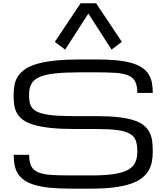

<svg xmlns="http://www.w3.org/2000/svg" viewBox="-20 -1126 1009 1164"><path d="M656.2 -825.2 718.8 -872.1 562.5 -1106.4H468.8L312.5 -872.1L375 -825.2L515.6 -1043.9ZM566.4 -421.9Q643.6 -421.9 698.7 -415.5Q753.9 -409.2 791.7 -396.7Q829.6 -384.3 852.1 -365.7Q874.5 -347.2 886.7 -323.5Q898.9 -299.8 902.6 -270.5Q906.2 -241.2 906.2 -207Q906.2 -172.9 900.1 -142.8Q894 -112.8 878.4 -87.9Q862.8 -63 835.9 -43.5Q809.1 -23.9 767.6 -10.3Q726.1 3.4 667.7 10.5Q609.4 17.6 531.2 17.6H406.2Q335.9 17.6 283.2 12.2Q230.5 6.8 192.4 -4.2Q154.3 -15.1 129.4 -32Q104.5 -48.8 89.6 -71.5Q74.7 -94.2 68.8 -123.3Q63 -152.3 63 -187.5H156.7Q156.7 -143.6 169.4 -118.7Q182.1 -93.8 211.4 -81.3Q240.7 -68.8 288.3 -65.7Q335.9 -62.5 406.2 -62.5H531.2Q613.3 -62.5 667.5 -70.3Q721.7 -78.1 753.9 -95.2Q786.1 -112.3 799.3 -139.9Q812.5 -167.5 812.5 -207Q812.5 -246.6 803.5 -272.9Q794.4 -299.3 767.8 -314.9Q741.2 -330.6 692.9 -337.2Q644.5 -343.8 566.4 -343.8H437.5Q351.6 -343.8 290.3 -350.1Q229 -356.4 187.5 -368.4Q146 -380.4 121.1 -398.2Q96.2 -416 83.3 -439Q70.3 -461.9 66.4 -490Q62.5 -518.1 62.5 -550.8Q62.5 -585 68.6 -614.3Q74.7 -643.6 91.3 -667.2Q107.9 -690.9 136.7 -709.5Q165.5 -728 210.7 -740.5Q255.9 -752.9 319.3 -759.3Q382.8 -765.6 468.8 -765.6H562.5Q632.8 -765.6 685.5 -760.5Q738.3 -755.4 776.4 -744.4Q814.5 -733.4 839.6 -717Q864.7 -700.7 879.6 -678Q894.5 -655.3 900.4 -626.5Q906.2 -597.7 906.2 -562.5H812.5Q812.5 -606.4 799.8 -631.3Q787.1 -656.2 757.8 -668.7Q728.5 -681.2 680.7 -684.3Q632.8 -687.5 562.5 -687.5H468.8Q375 -687.5 314.5 -680.9Q253.9 -674.3 218.8 -658.7Q183.6 -643.1 169.9 -616.7Q156.2 -590.3 156.2 -550.8Q156.2 -526.4 159.7 -507.3Q163.1 -488.3 173.6 -473.9Q184.1 -459.5 203.1 -449.7Q222.2 -439.9 253.4 -433.6Q284.7 -427.2 329.8 -424.6Q375 -421.9 437.5 -421.9Z"/></svg>

Font: Michroma
Style: Regular
Weight: 400
Version: Version 1.000